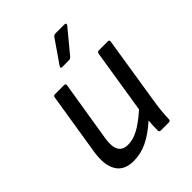

<svg xmlns="http://www.w3.org/2000/svg" viewBox="-200 -807 932 932"><g transform="rotate(-45 265.5 -341.5)"><path d="M248 -556.2Q242.7 -556.2 241.2 -559.3Q239.7 -562.5 243.2 -567.9L324.2 -685.1Q330.1 -694.8 340.8 -694.8H403.8Q409.7 -694.8 411.4 -691.2Q413.1 -687.5 409.2 -682.1L313 -565.9Q304.7 -556.2 296.9 -556.2ZM171.9 12.2Q107.4 12.2 81.1 -32Q54.7 -76.2 67.9 -158.2L119.1 -478Q120.6 -487.8 130.9 -487.8H193.8Q198.2 -487.8 200.9 -485.1Q203.6 -482.4 203.1 -478L151.9 -162.1Q136.7 -63 208 -63Q242.2 -63 279.1 -82.3Q315.9 -101.6 367.2 -147L419.9 -478Q420.4 -482.4 423.8 -485.1Q427.2 -487.8 431.2 -487.8H494.1Q504.4 -487.8 502.9 -477.1L446.8 -122.1Q437.5 -64.9 436 -9.8Q436 0 423.8 0H370.1Q358.9 0 358.9 -9.8Q358.9 -42 361.8 -76.2Q311.5 -31.2 266.4 -9.5Q221.2 12.2 171.9 12.2Z"/></g></svg>

Font: Sofia Sans
Style: Italic
Weight: 400
Italic angle: -9°
Designer: Botio Nikoltchev, Ani Petrova
Foundry: lettersoup
Version: Version 4.100